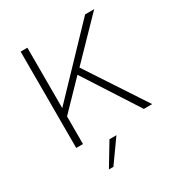

<svg xmlns="http://www.w3.org/2000/svg" viewBox="-207 -832 1116 1191"><g transform="rotate(-30 351.0 -236.5)"><path d="M116.2 0V-689.9H164.6V-257.3L578.1 -689.9H643.1L382.8 -421.9L660.2 0H600.6L349.6 -389.2L164.6 -197.8V0ZM225.1 216.8 321.8 56.2H371.6L257.3 216.8Z"/></g></svg>

Font: HK Grotesk Light Legacy
Style: Regular
Weight: 300
Designer: Alfredo Marco Pradil
Foundry: Hanken Design Co.
Version: Version 2.022;PS 002.022;hotconv 1.0.88;makeotf.lib2.5.64775